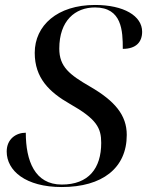

<svg xmlns="http://www.w3.org/2000/svg" viewBox="-20 -744 593 774"><path d="M229 10C392 10 491 -66 491 -200C491 -280 443 -337 343 -395C260 -443 219 -475 219 -548C219 -661 283 -714 363 -714C472 -714 475 -619 475 -547C529 -547 553 -575 553 -616C553 -680 479 -724 363 -724C211 -724 120 -641 120 -531C120 -430 178 -373 262 -325C370 -264 388 -228 388 -168C388 -65 337 0 229 0C120 0 84 -96 84 -209C45 -209 7 -184 7 -133C7 -56 83 10 229 10Z"/></svg>

Font: Noto Serif Display
Style: Italic
Weight: 400
Italic angle: -12°
Designer: Monotype Design Team
Foundry: Monotype Imaging Inc.
Version: Version 2.009